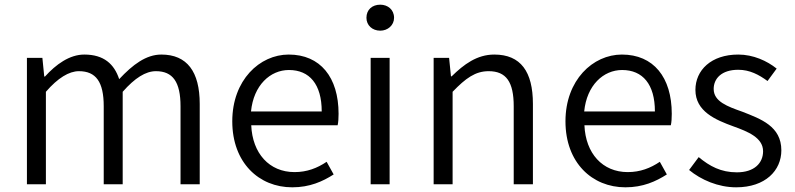

<svg xmlns="http://www.w3.org/2000/svg" viewBox="-20 -787 3394 820"><path d="M95 0H176V-395C227 -454 275 -483 317 -483C390 -483 423 -437 423 -333V0H504V-395C556 -454 602 -483 646 -483C718 -483 751 -437 751 -333V0H833V-343C833 -481 779 -554 669 -554C604 -554 547 -511 489 -449C468 -513 424 -554 340 -554C277 -554 219 -512 172 -460H169L161 -540H95Z M1228 13C1303 13 1358 -12 1405 -42L1375 -96C1335 -69 1291 -52 1238 -52C1130 -52 1058 -132 1053 -252H1422C1425 -265 1426 -283 1426 -301C1426 -457 1348 -554 1213 -554C1089 -554 972 -445 972 -269C972 -92 1086 13 1228 13ZM1052 -311C1063 -423 1134 -488 1214 -488C1302 -488 1354 -427 1354 -311Z M1563 0H1644V-540H1563ZM1604 -656C1636 -656 1663 -679 1663 -711C1663 -746 1636 -767 1604 -767C1570 -767 1545 -746 1545 -711C1545 -679 1570 -656 1604 -656Z M1832 0H1913V-395C1969 -453 2010 -483 2067 -483C2142 -483 2174 -437 2174 -333V0H2256V-343C2256 -481 2204 -554 2091 -554C2017 -554 1961 -512 1909 -461H1906L1898 -540H1832Z M2651 13C2726 13 2781 -12 2828 -42L2798 -96C2758 -69 2714 -52 2661 -52C2553 -52 2481 -132 2476 -252H2845C2848 -265 2849 -283 2849 -301C2849 -457 2771 -554 2636 -554C2512 -554 2395 -445 2395 -269C2395 -92 2509 13 2651 13ZM2475 -311C2486 -423 2557 -488 2637 -488C2725 -488 2777 -427 2777 -311Z M3124 13C3249 13 3317 -59 3317 -145C3317 -248 3229 -279 3150 -310C3088 -332 3028 -353 3028 -407C3028 -451 3061 -489 3133 -489C3182 -489 3221 -468 3258 -441L3297 -494C3256 -527 3197 -554 3133 -554C3017 -554 2950 -487 2950 -403C2950 -311 3036 -275 3113 -247C3174 -225 3239 -199 3239 -141C3239 -91 3202 -51 3127 -51C3059 -51 3011 -77 2964 -116L2923 -61C2974 -19 3047 13 3124 13Z"/></svg>

Font: Noto Sans CJK JP DemiLight
Style: Regular
Weight: 350
Designer: Ryoko NISHIZUKA (kana & ideographs); Paul D. Hunt (Latin, Greek & Cyrillic); Wenlong ZHANG (bopomofo); Sandoll Communica
Foundry: Adobe Systems Incorporated
Version: Version 1.004;PS 1.004;hotconv 1.0.82;makeotf.lib2.5.63406